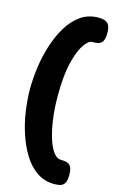

<svg xmlns="http://www.w3.org/2000/svg" viewBox="-142 -831 640 1061"><g transform="rotate(15 178.5 -301.0)"><path d="M283 175Q228 175 184.5 145.5Q141 116 110 66Q79 16 58.5 -45.5Q38 -107 28.5 -173Q19 -239 19 -299Q19 -357 28 -423Q37 -489 57 -551.5Q77 -614 108 -665Q139 -716 182.5 -746.5Q226 -777 284 -777Q301 -777 316.5 -773Q332 -769 342 -754.5Q352 -740 352 -707Q352 -673 342.5 -658.5Q333 -644 318.5 -641Q304 -638 288 -638H283Q264 -638 239 -603Q214 -568 195.5 -494Q177 -420 177 -301Q177 -230 185.5 -169Q194 -108 208.5 -62Q223 -16 242.5 10Q262 36 284 36Q301 36 316.5 39Q332 42 342 56.5Q352 71 352 106Q352 140 341.5 154.5Q331 169 315 172Q299 175 283 175Z"/></g></svg>

Font: Fredoka Light
Style: Bold
Weight: 700
Version: Version 2.001